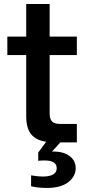

<svg xmlns="http://www.w3.org/2000/svg" viewBox="-20 -700 424 944"><path d="M108.9 -680.2H224.1V-520H357.9V-429.2H224.1V-142.1Q224.1 -115.2 235.6 -103Q247.1 -90.8 274.9 -90.8H357.9V0H276.9L235.8 44.9H242.2Q292 44.9 322 67.1Q352.1 89.4 352.1 127Q352.1 167.5 315.4 195.8Q278.8 224.1 209 224.1Q168 224.1 132.8 215.8V162.1Q166 168 189 168Q258.8 168 258.8 127Q258.8 88.9 199.2 88.9Q177.7 88.9 168 90.8V49.8L207 -2.9Q158.2 -9.8 133.5 -39.6Q108.9 -69.3 108.9 -128.9V-429.2H16.1V-520H108.9Z"/></svg>

Font: Aspekta 550
Style: Regular
Weight: 550
Designer: Ivo Dolenc
Version: Version 2.000